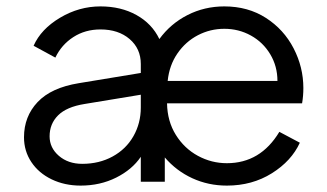

<svg xmlns="http://www.w3.org/2000/svg" viewBox="-20 -568 1023 600"><path d="M55 -139Q55 -204 97.5 -249Q140 -294 226 -308L420 -340V-368Q420 -416 385 -446Q350 -476 294 -476Q246 -476 209 -452Q172 -428 153 -388L85 -425Q108 -477 167.5 -512.5Q227 -548 294 -548Q358 -548 406.5 -521Q455 -494 478 -446Q513 -494 566 -521Q619 -548 681 -548Q755 -548 811 -512Q867 -476 897.5 -417Q928 -358 928 -293Q928 -268 924 -245H502Q503 -189 529.5 -146.5Q556 -104 598.5 -81Q641 -58 689 -58Q794 -58 853 -156L917 -122Q891 -65 829.5 -26.5Q768 12 689 12Q631 12 581 -11Q531 -34 495 -76V0H420V-78Q393 -38 343 -13Q293 12 232 12Q182 12 141.5 -7.5Q101 -27 78 -61.5Q55 -96 55 -139ZM237 -56Q290 -56 332 -79Q374 -102 397 -142.5Q420 -183 420 -232V-272L244 -243Q188 -234 161.5 -207.5Q135 -181 135 -142Q135 -106 164 -81Q193 -56 237 -56ZM847 -315Q847 -361 824.5 -398.5Q802 -436 764 -457Q726 -478 681 -478Q637 -478 598.5 -458Q560 -438 534.5 -401Q509 -364 504 -315Z"/></svg>

Font: Evergrow Sans 
Style: Regular
Weight: 400
Foundry: 10Web
Version: Version 1.000